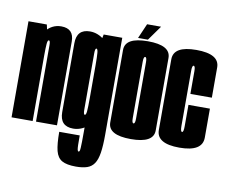

<svg xmlns="http://www.w3.org/2000/svg" viewBox="-95 -829 1403 1181"><g transform="rotate(10 606.0 -239.0)"><path d="M8.5 0V-600H123L140.2 -523.5V0ZM161.2 0V-344.1Q161.2 -450 161.2 -478.1Q161.2 -506.1 152.5 -506.1Q144.6 -506.1 142.4 -481.6Q140.2 -457.1 140.2 -410.4L75.8 -417.4Q75.8 -502.8 114.8 -553.4Q153.9 -604.1 213.5 -604.1Q292.2 -604.1 292.2 -523.2Q292.2 -442.2 292.2 -344.4V0Z M450.5 229.8Q393 229.8 363.4 213.2Q333.8 196.6 323.2 154.8Q312.8 112.9 312.8 36.9H440.8Q440.8 74.5 441.2 96.1Q441.8 117.8 444 126.8Q446.2 135.8 451.2 135.8Q454.9 135.8 457.1 130.3Q459.2 124.9 460.1 110.9Q461 97 461.4 71.6Q461.8 46.1 461.8 6V-519.8L478.2 -600H594.2V5.5Q594.2 74.9 587.3 118.9Q580.4 162.9 564 187Q547.6 211.1 520 220.4Q492.4 229.8 450.5 229.8ZM393 2.6Q309.8 2.6 309.8 -85.9Q309.8 -174.5 309.8 -301Q309.8 -427.8 309.8 -515.9Q309.8 -604.1 393 -604.1Q441.4 -604.1 483.8 -569.4Q526.2 -534.6 526.2 -453.4L461.8 -405.1Q461.8 -457.9 459.6 -482.4Q457.4 -506.9 449.5 -506.9Q440.8 -506.9 440.8 -475.6Q440.8 -444.4 440.8 -301Q440.8 -156 440.8 -124.8Q440.8 -93.5 449.5 -93.5Q457.4 -93.5 459.6 -118Q461.8 -142.5 461.8 -196.8L526.2 -147Q526.2 -65.8 483.8 -31.6Q441.4 2.6 393 2.6Z M753.8 4.5Q611.8 4.5 611.8 -74.5Q611.8 -153.5 611.8 -300.7Q611.8 -447.9 611.8 -527.1Q611.8 -606.4 753.8 -606.4Q895.8 -606.4 895.8 -527.1Q895.8 -447.9 895.8 -300.7Q895.8 -153.5 895.8 -74.5Q895.8 4.5 753.8 4.5ZM753.8 -93.5Q764 -93.5 764 -124.6Q764 -155.8 764 -300.7Q764 -445.6 764 -477Q764 -508.4 753.8 -508.4Q743.5 -508.4 743.5 -477Q743.5 -445.6 743.5 -300.7Q743.5 -155.8 743.5 -124.6Q743.5 -93.5 753.8 -93.5ZM690 -616 730.2 -708.5H817.5L751.5 -616Z M1056.8 4.5Q914.2 4.5 914.2 -80.9Q914.2 -166.4 914.2 -298.6Q914.2 -438.9 914.2 -522.2Q914.2 -605.6 1056.8 -605.6Q1200.8 -605.6 1200.8 -521.5Q1200.8 -437.4 1200.8 -332.9H1066.8Q1066.8 -441.5 1066.8 -474.2Q1066.8 -506.9 1056.8 -506.9Q1046.8 -506.9 1046.8 -474.2Q1046.8 -441.5 1046.8 -298.6Q1046.8 -166.4 1046.8 -129.9Q1046.8 -93.5 1056.8 -93.5Q1066.8 -93.5 1066.8 -129.9Q1066.8 -166.4 1066.8 -264.4H1200.8Q1200.8 -171.6 1200.8 -83.6Q1200.8 4.5 1056.8 4.5Z"/></g></svg>

Font: Anybody UltraCondensed Thin
Style: Regular
Weight: 100
Width: 1
Designer: Tyler Finck
Foundry: Etcetera Type Company
Version: Version 1.110